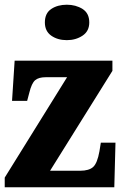

<svg xmlns="http://www.w3.org/2000/svg" viewBox="-20 -793 518 813"><path d="M0 0V-41L264 -466H173Q144 -466 129 -453.5Q114 -441 104 -400L95 -366H31L42 -536H456V-493L192 -70H319Q357 -70 374.5 -86Q392 -102 401 -152L407 -189H469L464 0ZM263 -623Q224 -623 197 -642Q170 -661 170 -698Q170 -737 197 -755Q224 -773 263 -773Q301 -773 329.5 -755Q358 -737 358 -698Q358 -661 329.5 -642Q301 -623 263 -623Z"/></svg>

Font: Noto Serif Thai Condensed Black
Style: Regular
Weight: 900
Width: 3
Designer: Monotype Design Team
Foundry: Monotype Imaging Inc.
Version: Version 2.002; ttfautohint (v1.8.4.7-5d5b)